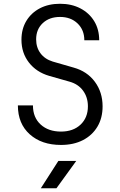

<svg xmlns="http://www.w3.org/2000/svg" viewBox="-20 -760 640 1020"><path d="M304 10Q201 10 138 -46.5Q75 -103 75 -200H155Q155 -136 196 -98.5Q237 -61 304 -61Q369 -61 408 -98Q447 -135 447 -195Q447 -243 421.5 -278Q396 -313 350 -326L241 -357Q173 -377 133.5 -428Q94 -479 94 -549Q94 -606 120 -649Q146 -692 192 -716Q238 -740 299 -740Q360 -740 407 -715.5Q454 -691 480.5 -647.5Q507 -604 507 -546H428Q428 -601 392 -635.5Q356 -670 299 -670Q242 -670 207 -637Q172 -604 172 -551Q172 -508 195 -477Q218 -446 260 -433L371 -401Q443 -381 484 -325.5Q525 -270 525 -195Q525 -133 497.5 -87Q470 -41 420.5 -15.5Q371 10 304 10ZM197 240 290 95H385L280 240Z"/></svg>

Font: JetBrains Mono NL Light
Style: Regular
Weight: 300
Monospace: yes
Designer: Philipp Nurullin, Konstantin Bulenkov
Foundry: JetBrains
Version: Version 2.305; ttfautohint (v1.8.4.7-5d5b)